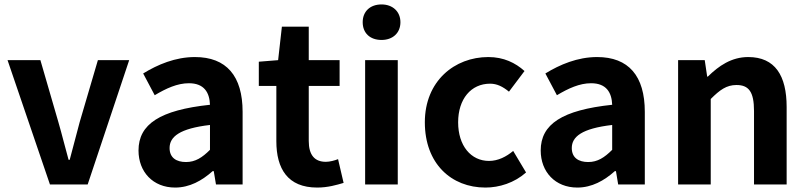

<svg xmlns="http://www.w3.org/2000/svg" viewBox="-20 -831 3637 865"><path d="M205 0H375L562 -560H421L339 -281C324 -226 309 -168 294 -111H289C273 -168 259 -226 243 -281L162 -560H14Z M769 14C834 14 890 -17 938 -60H943L953 0H1073V-327C1073 -489 1000 -574 858 -574C770 -574 690 -540 625 -500L677 -402C729 -433 779 -456 831 -456C900 -456 924 -414 926 -359C701 -335 604 -272 604 -153C604 -57 669 14 769 14ZM818 -101C775 -101 744 -120 744 -164C744 -215 789 -252 926 -268V-156C891 -121 860 -101 818 -101Z M1409 14C1458 14 1497 2 1528 -7L1503 -114C1488 -108 1466 -102 1448 -102C1398 -102 1371 -132 1371 -196V-444H1510V-560H1371V-711H1250L1233 -560L1146 -553V-444H1225V-195C1225 -71 1276 14 1409 14Z M1625 0H1772V-560H1625ZM1699 -651C1749 -651 1784 -682 1784 -731C1784 -779 1749 -811 1699 -811C1647 -811 1614 -779 1614 -731C1614 -682 1647 -651 1699 -651Z M2167 14C2229 14 2297 -7 2350 -54L2292 -151C2261 -125 2224 -106 2183 -106C2102 -106 2044 -174 2044 -280C2044 -385 2102 -454 2188 -454C2219 -454 2245 -441 2273 -418L2343 -511C2302 -548 2249 -574 2180 -574C2028 -574 1894 -466 1894 -280C1894 -94 2013 14 2167 14Z M2581 14C2646 14 2702 -17 2750 -60H2755L2765 0H2885V-327C2885 -489 2812 -574 2670 -574C2582 -574 2502 -540 2437 -500L2489 -402C2541 -433 2591 -456 2643 -456C2712 -456 2736 -414 2738 -359C2513 -335 2416 -272 2416 -153C2416 -57 2481 14 2581 14ZM2630 -101C2587 -101 2556 -120 2556 -164C2556 -215 2601 -252 2738 -268V-156C2703 -121 2672 -101 2630 -101Z M3035 0H3182V-385C3223 -426 3253 -448 3298 -448C3353 -448 3377 -418 3377 -331V0H3524V-349C3524 -490 3472 -574 3351 -574C3275 -574 3218 -534 3169 -486H3166L3155 -560H3035Z"/></svg>

Font: Noto Sans CJK TC
Style: Bold
Weight: 700
Designer: Ryoko NISHIZUKA 西塚涼子 (kana, bopomofo & ideographs); Paul D. Hunt (Latin, Greek & Cyrillic); Sandoll Communications 산돌커뮤니
Foundry: Adobe
Version: Version 2.004;hotconv 1.0.118;makeotfexe 2.5.65603